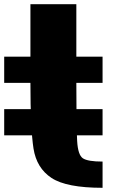

<svg xmlns="http://www.w3.org/2000/svg" viewBox="-20 -895 634 915"><path d="M125 -500H0V-625H125V-875H343.8V-625H468.8V-500H343.8Q343.8 -289.1 347.7 -222.7Q351.6 -156.2 375 -140.6Q398.4 -125 468.8 -125V0Q296.9 0 225.6 -46.9Q154.3 -93.8 139.6 -187.5Q125 -281.2 125 -500ZM468.8 -375V-250H0V-375Z"/></svg>

Font: CraftyPE
Style: Regular
Weight: 400
Designer: Erek Butcher
Foundry: Haunted Coop
Version: Version 0.018;April 4, 2024;FontCreator 15.0.0.2962 64-bit